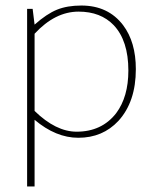

<svg xmlns="http://www.w3.org/2000/svg" viewBox="-20 -486 563 694"><path d="M78 -454H98L105 -397Q149 -436 186 -451Q223 -466 274 -466Q371 -466 425 -395Q471 -334 471 -236Q471 -118 408 -49Q351 12 263 12Q182 12 105 -53V188H78ZM105 -85Q182 -10 257 -10Q348 -10 400 -77Q444 -136 444 -231Q444 -339 391 -395Q344 -444 264 -444Q179 -444 105 -364Z"/></svg>

Font: Tajawal ExtraLight
Style: Regular
Weight: 275
Designer: Boutros Fonts
Foundry: Created by Boutros International 2017
Version: Version 1.700